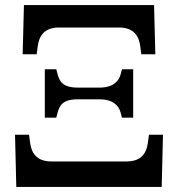

<svg xmlns="http://www.w3.org/2000/svg" viewBox="-20 -734 699 754"><path d="M69 -521H124L128 -551C133 -591 152 -626 212 -626H447C507 -626 526 -591 531 -551L535 -521H590L585 -714H74ZM156 -272H201L206 -291C214 -320 226 -344 286 -344H371C424 -344 447 -319 454 -291L459 -272H503V-462H459L454 -443C447 -415 424 -390 371 -390H286C226 -390 214 -414 206 -443L201 -462H156ZM44 0H615L620 -205H565L561 -175C556 -135 537 -100 477 -100H182C122 -100 103 -135 98 -175L94 -205H39Z"/></svg>

Font: Noto Serif Medium
Style: Regular
Weight: 500
Designer: Monotype Design Team
Foundry: Monotype Imaging Inc.
Version: Version 2.013